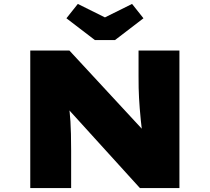

<svg xmlns="http://www.w3.org/2000/svg" viewBox="-20 -957 1067 977"><path d="M134 0V-700H333L745 -255L705 -269Q700 -312 696.5 -345.5Q693 -379 691 -406Q689 -433 687.5 -458Q686 -483 685.5 -510Q685 -537 685 -570V-700H893V0H692L247 -490L322 -466Q326 -445 329 -426Q332 -407 334.5 -386Q337 -365 338.5 -338Q340 -311 341 -275.5Q342 -240 342 -191V0ZM463 -753 318 -864 376 -937 529 -861H499L652 -937L710 -864L565 -753Z"/></svg>

Font: Lexend Mega Black
Style: Regular
Weight: 900
Version: Version 1.007